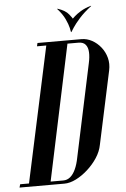

<svg xmlns="http://www.w3.org/2000/svg" viewBox="-120 -900 618 942"><g transform="rotate(-5 189.0 -429.0)"><path d="M-62.5 0H158.5Q185.5 0 215.8 -15.1Q246 -30.2 274.1 -55.5Q302.2 -80.8 322.4 -111.6Q342.5 -142.5 348.5 -174.8L425.5 -534Q432.5 -566.8 424.8 -596.1Q417 -625.5 398.5 -648.8Q380 -672 355.2 -685.5Q330.5 -699 303.5 -699H87L83.2 -683H129L-14.5 -16H-58ZM154.8 -16H92L233.2 -683H287.8Q311.2 -683 322.5 -669.2Q333.8 -655.5 334.9 -631.9Q336 -608.2 329.5 -579L232.2 -121.5Q226 -89 215 -65Q204 -41 188.9 -28.5Q173.8 -16 154.8 -16ZM362.8 -857.8 365.5 -857Q329 -829.2 305.6 -802.9Q282.2 -776.5 270.9 -758.9Q259.5 -741.2 257.5 -738H255.5L269 -801.8Q271 -804 282 -814.1Q293 -824.2 313.2 -836.6Q333.5 -849 362.8 -857.8ZM200.2 -857.8Q238.5 -845 254.2 -825Q270 -805 271 -801.8L257.5 -738H255.5Q255.2 -741.2 251.4 -758.9Q247.5 -776.5 235.2 -802.9Q223 -829.2 197.5 -857Z"/></g></svg>

Font: Emberly Black
Style: Italic
Weight: 900
Italic angle: -12°
Designer: Rajesh Rajput
Foundry: Rajesh Rajput
Version: Version 1.000